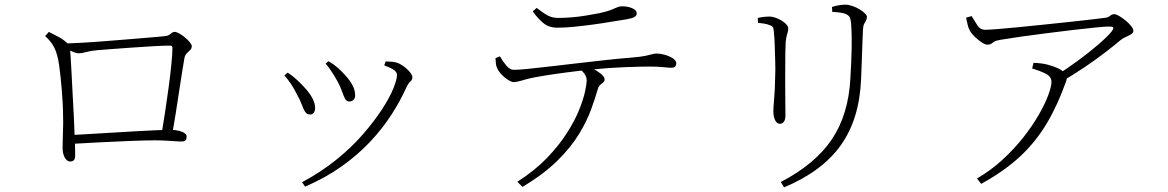

<svg xmlns="http://www.w3.org/2000/svg" viewBox="-20 -754 5020 825"><path d="M673 -170Q680 -212 688.5 -267Q697 -322 704.5 -377.5Q712 -433 716.5 -479Q721 -525 721 -549Q721 -558 710 -558Q684 -558 640 -555.5Q596 -553 547 -549.5Q498 -546 457 -543Q416 -540 395 -538Q370 -536 351 -530.5Q332 -525 318 -525Q307 -525 288.5 -533.5Q270 -542 263 -547V-567Q288 -568 334.5 -570.5Q381 -573 435.5 -577.5Q490 -582 542 -586Q594 -590 632 -593.5Q670 -597 682 -598Q698 -599 705.5 -603.5Q713 -608 718 -612.5Q723 -617 730 -617Q738 -617 750.5 -610Q763 -603 775 -593Q787 -583 795.5 -572.5Q804 -562 804 -556Q804 -546 797.5 -539.5Q791 -533 783.5 -526Q776 -519 773 -507Q770 -491 764 -453.5Q758 -416 750.5 -367Q743 -318 735 -266.5Q727 -215 719 -170ZM281 -60Q274 -60 266.5 -66.5Q259 -73 254 -86.5Q249 -100 249 -119Q249 -128 249.5 -151.5Q250 -175 251 -203Q252 -231 251 -254Q251 -279 249.5 -308Q248 -337 245.5 -367Q243 -397 240 -425.5Q237 -454 233.5 -478Q230 -502 225 -518Q218 -544 205 -563.5Q192 -583 174 -599L190 -617Q216 -604 236 -593Q256 -582 275 -563Q279 -559 279.5 -555Q280 -551 281 -543Q282 -531 284 -501Q286 -471 288 -430Q290 -389 292.5 -342.5Q295 -296 297.5 -249Q300 -202 301 -162Q302 -138 302.5 -122.5Q303 -107 303 -88Q303 -72 297.5 -66Q292 -60 281 -60ZM274 -173Q312 -175 361 -178Q410 -181 462.5 -184Q515 -187 564 -190Q613 -193 652 -194.5Q691 -196 713 -196Q734 -196 749.5 -192Q765 -188 773.5 -181.5Q782 -175 782 -167Q782 -157 777.5 -151.5Q773 -146 760 -146Q747 -146 713.5 -148.5Q680 -151 648 -151Q606 -151 543 -148.5Q480 -146 409.5 -142.5Q339 -139 274 -135Z M1278 29Q1360 -15 1425.5 -68Q1491 -121 1539.5 -177Q1588 -233 1621 -283.5Q1654 -334 1670 -373.5Q1686 -413 1686 -432Q1686 -443 1674.5 -452Q1663 -461 1631 -473L1637 -490Q1647 -489 1658 -489Q1669 -489 1681 -486Q1693 -483 1705 -475.5Q1717 -468 1728 -458Q1739 -448 1745.5 -438.5Q1752 -429 1752 -422Q1752 -411 1743.5 -404Q1735 -397 1727 -380Q1701 -322 1662.5 -262Q1624 -202 1571 -145.5Q1518 -89 1448.5 -39.5Q1379 10 1291 48ZM1312 -262Q1299 -262 1291.5 -273Q1284 -284 1277 -304Q1270 -324 1255 -350Q1244 -373 1230.5 -393Q1217 -413 1202 -430L1216 -442Q1235 -430 1252.5 -414Q1270 -398 1283 -384Q1309 -357 1321.5 -333.5Q1334 -310 1334 -291Q1334 -278 1328.5 -270Q1323 -262 1312 -262ZM1481 -318Q1469 -318 1462.5 -330Q1456 -342 1449.5 -361.5Q1443 -381 1431 -403Q1424 -416 1416 -429Q1408 -442 1399 -455Q1390 -468 1379 -481L1392 -491Q1414 -478 1431 -463Q1448 -448 1463 -431Q1482 -411 1494 -389Q1506 -367 1506 -345Q1506 -332 1499 -325Q1492 -318 1481 -318Z M2203 27Q2278 -21 2330 -75Q2382 -129 2416 -182.5Q2450 -236 2468.5 -282Q2487 -328 2494 -361.5Q2501 -395 2501 -408Q2501 -423 2492 -436Q2483 -449 2461 -468L2495 -476Q2508 -470 2527.5 -459.5Q2547 -449 2562.5 -436.5Q2578 -424 2578 -413Q2578 -405 2572 -400Q2566 -395 2559 -389Q2552 -383 2549 -372Q2538 -334 2520 -284Q2502 -234 2468 -178Q2434 -122 2375.5 -64Q2317 -6 2225 49ZM2188 -401Q2179 -401 2163.5 -410.5Q2148 -420 2134.5 -434.5Q2121 -449 2116 -462Q2112 -470 2111 -479.5Q2110 -489 2109 -504L2128 -512Q2140 -491 2155.5 -472.5Q2171 -454 2188 -454Q2209 -454 2248 -458Q2287 -462 2339 -468Q2391 -474 2451 -481Q2511 -488 2574 -495Q2637 -502 2698 -507Q2734 -510 2753 -514Q2772 -518 2782 -521Q2792 -524 2801 -524Q2817 -524 2836.5 -518.5Q2856 -513 2871 -503.5Q2886 -494 2886 -482Q2886 -475 2882 -469Q2878 -463 2863 -463Q2853 -463 2829 -465.5Q2805 -468 2771 -468Q2737 -468 2667.5 -465.5Q2598 -463 2519 -455Q2470 -450 2416 -443Q2362 -436 2319.5 -429Q2277 -422 2260 -418Q2238 -413 2220.5 -407.5Q2203 -402 2188 -401ZM2374 -635Q2340 -635 2316.5 -653.5Q2293 -672 2269 -705L2286 -720Q2314 -698 2333.5 -687.5Q2353 -677 2378 -677Q2406 -677 2436.5 -679.5Q2467 -682 2497 -687Q2527 -692 2554 -697Q2586 -704 2603 -710.5Q2620 -717 2630.5 -722Q2641 -727 2652 -727Q2678 -727 2697 -718.5Q2716 -710 2716 -696Q2716 -687 2706 -681Q2696 -675 2672 -671Q2644 -667 2606.5 -660.5Q2569 -654 2528 -648.5Q2487 -643 2447.5 -639Q2408 -635 2374 -635Z M3335 28Q3483 -49 3554.5 -155.5Q3626 -262 3634 -418Q3636 -454 3637.5 -485.5Q3639 -517 3639.5 -545Q3640 -573 3639.5 -600Q3639 -627 3637 -654Q3636 -665 3633 -675.5Q3630 -686 3616 -693Q3609 -697 3592.5 -699.5Q3576 -702 3556 -703L3555 -724Q3569 -729 3585 -731.5Q3601 -734 3612 -734Q3626 -734 3642 -728.5Q3658 -723 3672.5 -714.5Q3687 -706 3696 -697Q3705 -688 3705 -682Q3705 -672 3701 -665.5Q3697 -659 3693 -651Q3689 -643 3688 -626Q3687 -604 3686 -576.5Q3685 -549 3684 -520.5Q3683 -492 3682 -464.5Q3681 -437 3680 -414Q3673 -242 3592.5 -129.5Q3512 -17 3349 51ZM3332 -222Q3323 -222 3316.5 -229Q3310 -236 3306.5 -248Q3303 -260 3303 -274Q3303 -294 3306.5 -330.5Q3310 -367 3311 -432Q3312 -455 3311 -489.5Q3310 -524 3309 -557Q3308 -590 3306 -607Q3305 -626 3302.5 -634Q3300 -642 3287 -646Q3275 -651 3263.5 -652.5Q3252 -654 3237 -656L3236 -677Q3250 -680 3263 -681.5Q3276 -683 3285 -683Q3298 -683 3312 -678Q3326 -673 3338.5 -665.5Q3351 -658 3359 -649Q3367 -640 3367 -632Q3367 -624 3365 -617Q3363 -610 3360.5 -600.5Q3358 -591 3356 -573Q3355 -560 3354.5 -527.5Q3354 -495 3354 -453.5Q3354 -412 3354 -371.5Q3354 -331 3354.5 -301Q3355 -271 3355 -262Q3355 -238 3347.5 -230Q3340 -222 3332 -222Z M4516 -428Q4562 -457 4610.5 -492.5Q4659 -528 4698.5 -562Q4738 -596 4756 -618Q4766 -632 4763.5 -636Q4761 -640 4745 -640Q4730 -640 4689 -636Q4648 -632 4593 -625.5Q4538 -619 4479 -611.5Q4420 -604 4367 -596.5Q4314 -589 4279 -583Q4260 -580 4252 -575Q4244 -570 4239 -566Q4234 -562 4223 -562Q4213 -562 4198 -572Q4183 -582 4168.5 -596Q4154 -610 4147 -623Q4140 -636 4137.5 -649.5Q4135 -663 4131 -678L4155 -685Q4168 -663 4180 -644.5Q4192 -626 4213 -626Q4226 -626 4265.5 -629Q4305 -632 4359.5 -637.5Q4414 -643 4473 -649Q4532 -655 4586.5 -661Q4641 -667 4680 -671.5Q4719 -676 4732 -678Q4743 -680 4750.5 -686.5Q4758 -693 4768 -693Q4776 -693 4789.5 -685Q4803 -677 4817 -665.5Q4831 -654 4840.5 -642Q4850 -630 4850 -622Q4850 -613 4840.5 -607Q4831 -601 4818 -595.5Q4805 -590 4794 -581Q4772 -562 4730.5 -530Q4689 -498 4638.5 -464Q4588 -430 4537 -401ZM4178 13Q4238 -22 4288 -68Q4338 -114 4377 -163.5Q4416 -213 4443 -260Q4470 -307 4484 -344.5Q4498 -382 4498 -402Q4498 -425 4473 -437.5Q4448 -450 4415 -460L4421 -484Q4444 -483 4457.5 -481Q4471 -479 4482 -476Q4505 -470 4524 -461.5Q4543 -453 4554 -441Q4562 -433 4564 -426.5Q4566 -420 4561 -405Q4525 -303 4478 -224Q4431 -145 4363.5 -82Q4296 -19 4196 36Z"/></svg>

Font: Noto Serif SC ExtraLight
Style: Regular
Weight: 200
Designer: Ryoko NISHIZUKA 西塚涼子 (kana & ideographs); Frank Grießhammer (Latin, Greek & Cyrillic); Wenlong ZHANG 张文龙 (bopomofo); San
Foundry: Adobe
Version: Version 2.002-H1;hotconv 1.1.0;makeotfexe 2.6.0